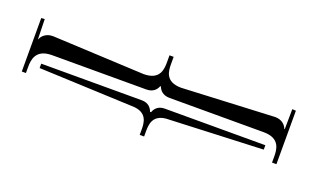

<svg xmlns="http://www.w3.org/2000/svg" viewBox="-48 -610 1209 739"><g transform="rotate(20 556.5 -240.5)"><path d="M552 -174C547 -188 535 -205 507 -205H121H95V-187L477 -171C545 -171 545 -124 545 -96V-77H563V-96C563 -124 563 -171 631 -171L1013 -187V-205H987H601C573 -205 561 -188 556 -174ZM604 -250H990C1058 -250 1060 -203 1060 -175V-151H1078V-370L1063 -371L1062 -289H1060C1055 -303 1040 -320 1012 -320L633 -302C565 -302 565 -349 565 -377V-404H548V-377C548 -349 547 -302 479 -302L101 -320C73 -320 57 -303 52 -289H51L49 -371L35 -370V-151H52V-175C52 -203 55 -250 123 -250H509C537 -250 550 -266 555 -280H558C563 -266 576 -250 604 -250Z"/></g></svg>

Font: FoglihtenDeH04
Style: Regular
Weight: 500
Version: Version 0.68